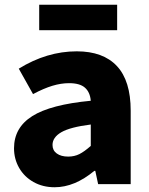

<svg xmlns="http://www.w3.org/2000/svg" viewBox="-20 -775 629 808"><path d="M39 -151Q39 -238 116 -286.5Q193 -335 362 -351Q359 -387 337.5 -406Q316 -425 271 -425Q237 -425 200.5 -414Q164 -403 119 -379L59 -486Q177 -559 303 -559Q414 -559 472 -497Q530 -435 530 -309V0H393L381 -56H377Q294 13 210 13Q160 13 121 -9Q82 -31 60.5 -68.5Q39 -106 39 -151ZM362 -161V-251Q275 -240 238 -218.5Q201 -197 201 -165Q201 -142 219 -129Q237 -116 267 -116Q293 -116 314 -126.5Q335 -137 362 -161ZM145 -755H473V-648H145Z"/></svg>

Font: Nebula Sans Bold
Style: Regular
Weight: 700
Designer: Paul D. Hunt for Adobe (as Source Sans)
Foundry: Nebula Entertainment & Broadcasting LLC
Version: Version 1.010